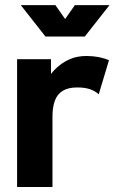

<svg xmlns="http://www.w3.org/2000/svg" viewBox="-20 -743 464 763"><path d="M372.4 -368.3 413.1 -503.7Q393.4 -512.1 371.1 -516.3Q348.9 -520.5 323.4 -520.5Q289.4 -520.5 262.5 -509.8Q235.6 -499 216 -482.9Q196.3 -466.7 182.6 -449.2V-507.8H47.9V0H188.5V-279.3Q188.5 -316.9 198 -342.8Q207.5 -368.7 229.2 -382.1Q250.9 -395.5 287.5 -395.5Q316 -395.5 337 -388.7Q357.9 -381.8 372.4 -368.3ZM200.1 -722.7H62.5L160.8 -597.7H287.6ZM277.6 -722.7 190.1 -597.7H316.9L415.2 -722.7Z"/></svg>

Font: Giphurs SC
Style: Regular
Weight: 400
Version: Version 0.920